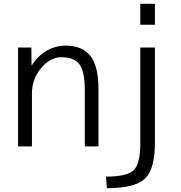

<svg xmlns="http://www.w3.org/2000/svg" viewBox="-20 -770 950 1010"><path d="M145 -520 146 -427H148Q178 -475 224.5 -502.5Q271 -530 325 -530Q413 -530 455.5 -475.5Q498 -421 498 -303V0H426V-297Q426 -394 398 -431.5Q370 -469 302 -469Q244 -469 196 -411.5Q148 -354 148 -278V0H75V-520ZM718 -640V-750H795V-640ZM542 220 538 159Q648 159 683 125.5Q718 92 718 -16V-520H795V-20Q795 120 742.5 170Q690 220 542 220Z"/></svg>

Font: M PLUS 1p
Style: Regular
Weight: 400
Version: Version 1.062